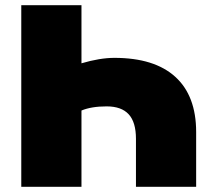

<svg xmlns="http://www.w3.org/2000/svg" viewBox="-20 -720 805 740"><path d="M736 -211V0H504V-185Q504 -249 476 -279.5Q448 -310 391 -310Q332 -310 294 -294V0H62V-700H294V-476Q365 -497 421 -497Q575 -497 655.5 -424Q736 -351 736 -211Z"/></svg>

Font: Montserrat Alternates Black
Style: Regular
Weight: 900
Designer: Julieta Ulanovsky
Foundry: Julieta Ulanovsky
Version: Version 7.200